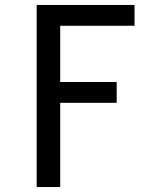

<svg xmlns="http://www.w3.org/2000/svg" viewBox="-20 -755 640 775"><path d="M128 0V-735H523V-651H223V-424H451V-340H223V0Z"/></svg>

Font: Iosevka Medium Extended
Style: Regular
Weight: 500
Width: 7
Monospace: yes
Designer: Belleve Invis
Foundry: Belleve Invis
Version: Version 32.5.0; ttfautohint (v1.8.4)